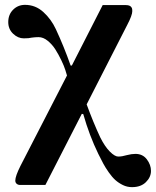

<svg xmlns="http://www.w3.org/2000/svg" viewBox="-20 -506 642 791"><path d="M14 -415C14 -395.7 20.7 -379.7 34 -367C47.3 -354.3 62 -348 78 -348C92.7 -348 103.7 -349 111 -351C120.3 -352.3 129.7 -353 139 -353C151.7 -353 164.2 -348 176.5 -338C188.8 -328 199.3 -316.2 208 -302.5C216.7 -288.8 224.8 -274 232.5 -258C240.2 -242 245.7 -228.7 249 -218C252.3 -207.3 254.7 -199.7 256 -195L64 178C50 206 43 226 43 238C43 243.3 44.8 247.7 48.5 251C52.2 254.3 57 256 63 256H167L317 -37L323 -36C339.7 22.7 360.3 77.3 385 128C393 144 399.8 157.3 405.5 168C411.2 178.7 418.7 190.7 428 204C437.3 217.3 446.5 228 455.5 236C464.5 244 474.8 250.8 486.5 256.5C498.2 262.2 510.7 265 524 265C548 265 567 258.2 581 244.5C595 230.8 602 215.3 602 198C602 181.3 596.3 165.5 585 150.5C573.7 135.5 558 128 538 128C527.3 128 515.7 129.7 503 133C489.7 137 477.7 139 467 139C457.7 139 446.2 132.2 432.5 118.5C418.8 104.8 405.7 85.3 393 60C373.7 18.7 355 -26.7 337 -76L504 -403C518 -429.7 525 -448.7 525 -460C525 -463.3 524.8 -466.2 524.5 -468.5C524.2 -470.8 523.2 -473.3 521.5 -476C519.8 -478.7 517.2 -480.8 513.5 -482.5C509.8 -484.2 505 -485 499 -485H403L276 -236H271C253 -287.3 232.7 -337.3 210 -386C197.3 -413.3 180.2 -436.8 158.5 -456.5C136.8 -476.2 111.7 -486 83 -486C63.7 -486 47.3 -479.3 34 -466C20.7 -452.7 14 -435.7 14 -415Z"/></svg>

Font: Km Standard TT
Style: Bold
Weight: 700
Designer: Alexey Kryukov <alexios@thessalonica.org.ru>
Version: Version 2.0.2